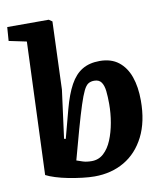

<svg xmlns="http://www.w3.org/2000/svg" viewBox="-86 -839 798 924"><g transform="rotate(-10 313.0 -376.5)"><path d="M302 14Q276 14 242.5 10Q209 6 175.5 -0.5Q142 -7 113.5 -16Q85 -25 68 -34L93 -682L7 -700L12 -767H215L231 -756L219 -425L188 -190L196 -188L233 -327Q252 -398 276.5 -442.5Q301 -487 336 -508Q371 -529 421 -529Q477 -529 513 -501Q549 -473 566.5 -423.5Q584 -374 584 -307Q584 -204 547.5 -132Q511 -60 447.5 -23Q384 14 302 14ZM379 -440Q362 -440 350 -432.5Q338 -425 327 -402.5Q316 -380 302 -337Q288 -294 268 -223L228 -77Q241 -72 259 -66.5Q277 -61 301 -61Q335 -61 359.5 -83.5Q384 -106 399.5 -143.5Q415 -181 423 -226.5Q431 -272 431 -318Q431 -353 428 -380.5Q425 -408 414 -424Q403 -440 379 -440Z"/></g></svg>

Font: Literata
Style: Bold Italic
Weight: 700
Italic angle: -2°
Designer: Latin by Veronika Burian and Jose Scaglione. Greek by Irene Vlachou. Cyrillic by Vera Evstafieva
Foundry: TypeTogether
Version: Version 3.103;gftools[0.9.29]